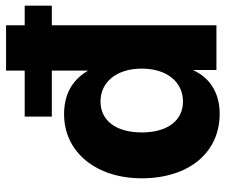

<svg xmlns="http://www.w3.org/2000/svg" viewBox="-78 -690 779 664"><g transform="rotate(-90 312.0 -358.5)"><path d="M250 11.2C317.9 11.2 372.6 -19 400.4 -79.6H401.4V0H556.2V-569.3H624V-663.1H556.2V-727.5H399.4V-663.1H240.2V-569.3H399.4V-445.3H398.4C365.7 -500.5 315.4 -526.9 248.5 -526.9C117.7 -526.9 26.9 -416.5 26.9 -258.3C26.9 -96.2 115.2 11.2 250 11.2ZM292.5 -115.7C227.1 -115.7 185.5 -168.5 185.5 -258.3C185.5 -348.1 227.1 -400.9 292.5 -400.9C360.4 -400.9 406.2 -344.7 406.2 -258.3C406.2 -171.9 360.4 -115.7 292.5 -115.7Z"/></g></svg>

Font: Raveo Display
Style: Bold
Weight: 700
Designer: Jakub Foglar, Rasmus Andersson (Inter)
Foundry: Jakubfoglar.com
Version: Version 1.100;Glyphs 3.2.3 (3260)